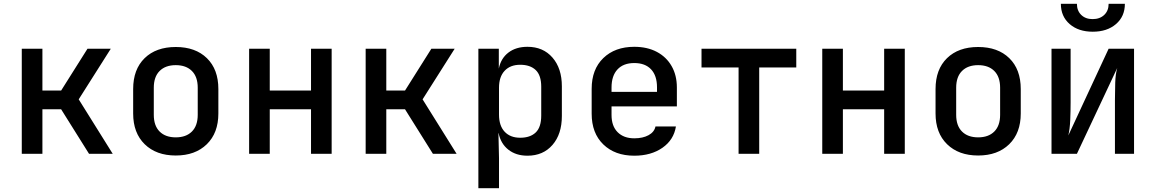

<svg xmlns="http://www.w3.org/2000/svg" viewBox="-20 -805 6040 1005"><path d="M94 0V-550H202V-331H300L438 -550H560L392 -285L570 0H446L300 -233H202V0Z M900 9Q798 9 737.5 -50Q677 -109 677 -211V-339Q677 -442 737 -500.5Q797 -559 900 -559Q1003 -559 1063 -500.5Q1123 -442 1123 -339V-211Q1123 -109 1062.5 -50Q1002 9 900 9ZM900 -86Q954 -86 984.5 -116.5Q1015 -147 1015 -204V-346Q1015 -403 984.5 -433.5Q954 -464 900 -464Q846 -464 815.5 -433.5Q785 -403 785 -346V-204Q785 -147 815.5 -116.5Q846 -86 900 -86Z M1284 0V-550H1392V-331H1608V-550H1716V0H1608V-233H1392V0Z M1894 0V-550H2002V-331H2100L2238 -550H2360L2192 -285L2370 0H2246L2100 -233H2002V0Z M2484 180V-550H2591V-446Q2602 -500 2641.5 -530Q2681 -560 2741 -560Q2823 -560 2872 -503.5Q2921 -447 2921 -353V-198Q2921 -103 2872 -46.5Q2823 10 2741 10Q2681 10 2641 -21.5Q2601 -53 2590 -108H2589L2592 23V180ZM2703 -84Q2755 -84 2784 -111.5Q2813 -139 2813 -200V-351Q2813 -411 2784 -438.5Q2755 -466 2703 -466Q2651 -466 2621.5 -434.5Q2592 -403 2592 -346V-205Q2592 -147 2621.5 -115.5Q2651 -84 2703 -84Z M3300 10Q3199 10 3138 -49Q3077 -108 3077 -210V-340Q3077 -442 3138 -501Q3199 -560 3300 -560Q3368 -560 3418 -533.5Q3468 -507 3495.5 -459Q3523 -411 3523 -347V-248H3181V-203Q3181 -145 3213 -113Q3245 -81 3300 -81Q3345 -81 3375 -97.5Q3405 -114 3411 -143H3518Q3507 -73 3447.5 -31.5Q3388 10 3300 10ZM3181 -347V-324H3419V-348Q3419 -409 3388 -442Q3357 -475 3300 -475Q3243 -475 3212 -441.5Q3181 -408 3181 -347Z M3846 0V-452H3652V-550H4148V-452H3954V0Z M4284 0V-550H4392V-331H4608V-550H4716V0H4608V-233H4392V0Z M5100 9Q4998 9 4937.5 -50Q4877 -109 4877 -211V-339Q4877 -442 4937 -500.5Q4997 -559 5100 -559Q5203 -559 5263 -500.5Q5323 -442 5323 -339V-211Q5323 -109 5262.5 -50Q5202 9 5100 9ZM5100 -86Q5154 -86 5184.5 -116.5Q5215 -147 5215 -204V-346Q5215 -403 5184.5 -433.5Q5154 -464 5100 -464Q5046 -464 5015.5 -433.5Q4985 -403 4985 -346V-204Q4985 -147 5015.5 -116.5Q5046 -86 5100 -86Z M5484 0V-550H5584V-269Q5584 -225 5582 -177Q5580 -129 5572 -96L5783 -550H5916V0H5816V-281Q5816 -326 5817.5 -372Q5819 -418 5828 -449L5617 0ZM5700 -639Q5625 -639 5579 -679Q5533 -719 5533 -785H5617Q5617 -749 5639.5 -727Q5662 -705 5699 -705Q5737 -705 5760 -727Q5783 -749 5783 -785H5868Q5868 -719 5821.5 -679Q5775 -639 5700 -639Z"/></svg>

Font: JetBrains Mono SemiBold
Style: Regular
Weight: 472
Monospace: yes
Designer: Philipp Nurullin, Konstantin Bulenkov
Foundry: JetBrains
Version: Version 2.305; ttfautohint (v1.8.4.7-5d5b)